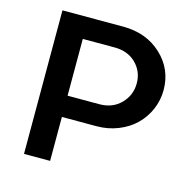

<svg xmlns="http://www.w3.org/2000/svg" viewBox="-99 -756 840 853"><g transform="rotate(15 321.0 -330.0)"><path d="M363.8 -660.2Q471.2 -660.2 541 -595Q610.8 -529.8 610.8 -434.1Q610.8 -387.2 592.5 -344.7Q574.2 -302.2 542 -270.8Q509.8 -239.3 463.4 -220.7Q417 -202.1 363.8 -202.1H205.1V0H85V-660.2ZM205.1 -299.8H351.1Q412.1 -299.8 450 -338.9Q487.8 -377.9 487.8 -432.1Q487.8 -486.3 450.2 -523.7Q412.6 -561 351.1 -561H205.1Z"/></g></svg>

Font: Human Sans Medium
Style: Regular
Weight: 500
Designer: Tim Radville
Foundry: Continuum
Version: Version 1.000;FEAKit 1.0